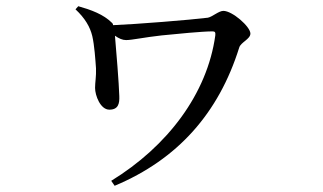

<svg xmlns="http://www.w3.org/2000/svg" viewBox="-20 -543 1040 618"><path d="M232 -523 223 -513C254 -484 270 -456 277 -427C284 -397 287 -351 289 -323C290 -297 286 -278 286 -260C286 -236 303 -190 332 -190C361 -190 365 -210 364 -234C363 -272 354 -383 350 -428C363 -419 374 -414 386 -414C405 -414 445 -423 500 -429C550 -434 631 -442 664 -442C672 -442 674 -439 673 -429C647 -241 519 -72 338 39L349 55C552 -30 684 -179 750 -390C755 -407 786 -417 786 -435C786 -457 728 -508 699 -508C684 -508 664 -489 649 -486C593 -479 418 -465 344 -462C344 -465 343 -467 341 -469C313 -497 274 -511 232 -523Z"/></svg>

Font: Noto Serif TC Medium
Style: Regular
Weight: 500
Designer: Ryoko NISHIZUKA 西塚涼子 (kana & ideographs); Frank Grießhammer (Latin, Greek & Cyrillic); Wenlong ZHANG 张文龙 (bopomofo); San
Foundry: Adobe
Version: Version 2.001;hotconv 1.1.0;makeotfexe 2.6.0